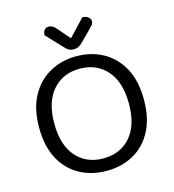

<svg xmlns="http://www.w3.org/2000/svg" viewBox="-120 -914 929 1026"><g transform="rotate(-15 344.5 -400.5)"><path d="M634 -304Q634 -200 596 -129.5Q558 -59 492.5 -23Q427 13 344 13Q262 13 196 -23Q130 -59 92 -129.5Q54 -200 54 -304Q54 -408 93 -478.5Q132 -549 197.5 -585Q263 -621 344 -621Q426 -621 491.5 -585Q557 -549 595.5 -478.5Q634 -408 634 -304ZM551 -304Q551 -423 494.5 -487.5Q438 -552 344 -552Q251 -552 194.5 -487.5Q138 -423 138 -304Q138 -185 194 -120.5Q250 -56 344 -56Q439 -56 495 -120.5Q551 -185 551 -304ZM342 -721Q359 -739 382 -763Q405 -787 430 -814Q448 -813 461 -804Q474 -795 474 -781Q474 -769 466.5 -760Q459 -751 448 -740L388 -680Q377 -670 366.5 -665Q356 -660 342 -660Q327 -660 315.5 -666Q304 -672 293 -685L210 -773Q210 -792 219 -802Q228 -812 243 -812Q254 -812 264.5 -806Q275 -800 288 -784Z"/></g></svg>

Font: Baloo Bhaina 2
Style: Regular
Weight: 400
Designer: Yesha Goshar, Manish Minz, Shuchita Grover and Ek Type
Foundry: Ek Type
Version: Version 1.700